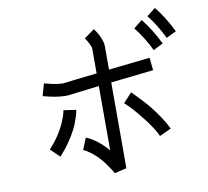

<svg xmlns="http://www.w3.org/2000/svg" viewBox="-93 -940 1185 1094"><g transform="rotate(-10 500.0 -393.0)"><path d="M786.1 -782.2Q838.9 -715.8 880.9 -629.9L824.2 -601.6Q785.2 -681.6 736.3 -742.2ZM966.8 -685.5 909.2 -657.2Q870.1 -737.3 822.3 -797.9L872.1 -836.9Q924.8 -771.5 966.8 -685.5ZM356.4 -177.7Q419.9 -152.3 480.5 -82V-454.1Q332 -436.5 311.5 -433.6Q300.8 -431.6 286.1 -431.6Q232.4 -431.6 155.3 -453.1L174.8 -523.4Q261.7 -499 298.8 -505.9Q322.3 -509.8 480.5 -527.3V-669.9Q480.5 -679.7 470.2 -700.2Q460 -720.7 449.2 -735.4L508.8 -778.3Q553.7 -715.8 553.7 -669.9V-536.1Q668.9 -548.8 793 -562.5L800.8 -489.3Q672.9 -475.6 553.7 -461.9V34.2L484.4 50.8Q481.4 45.9 476.1 36.6Q470.7 27.3 454.6 4.4Q438.5 -18.6 421.4 -38.6Q404.3 -58.6 378.9 -79.1Q353.5 -99.6 329.1 -110.4ZM330.1 -342.8Q329.1 -336.9 327.1 -327.1Q325.2 -317.4 315.9 -289.6Q306.6 -261.7 293 -234.4Q279.3 -207 253.4 -168.9Q227.5 -130.9 195.3 -95.7L142.6 -146.5Q205.1 -212.9 237.3 -289.1Q253.9 -328.1 257.8 -353.5ZM841.8 -144.5 774.4 -113.3Q752.9 -160.2 708 -217.8Q663.1 -275.4 641.1 -297.9Q619.1 -320.3 605.5 -333L655.3 -386.7Q662.1 -379.9 671.9 -370.1Q681.6 -360.4 707 -333.5Q732.4 -306.6 754.4 -279.3Q776.4 -252 801.3 -214.8Q826.2 -177.7 841.8 -144.5Z"/></g></svg>

Font: irohakakuC Regular
Style: Regular
Weight: 400
Designer: [Source Han Sans]
Ryoko NISHIZUKA Ë•øÂ°öÊ∂ºÂ≠ê (kana & ideographs); Paul D. Hunt (Latin, Greek & Cyrillic); Wenlong ZHAN
Version: Version 1.001.20160904